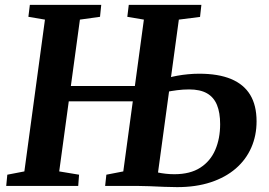

<svg xmlns="http://www.w3.org/2000/svg" viewBox="-20 -763 1102 788"><path d="M5.5 0 10 -46 80 -59.5 164.5 -682.5 96.5 -694 102.5 -743H395.5L390.5 -694L308 -682.5L223 -59.5L304.5 -46L301 0ZM241.5 -347V-410H587V-347ZM707 5Q685 5 654.2 3.8Q623.5 2.5 593.2 1.2Q563 0 541 0H411.5L416.5 -46L486 -59.5L570.5 -682.5L502.5 -694L508.5 -743H806.5L801 -693.5L714 -682.5L628.5 -55Q642 -52 659.8 -50Q677.5 -48 695.5 -48Q760.5 -48 802 -74.8Q843.5 -101.5 863.5 -148Q883.5 -194.5 883.5 -253.5Q883.5 -300.5 870.5 -332.2Q857.5 -364 829.5 -380Q801.5 -396 756 -396Q731.5 -396 706.8 -392.8Q682 -389.5 664.5 -386L671.5 -444Q687 -448.5 707.5 -452.2Q728 -456 751.2 -458.2Q774.5 -460.5 797.5 -460.5Q876 -460.5 928.2 -438.8Q980.5 -417 1006.8 -373.8Q1033 -330.5 1033 -265Q1033 -206.5 1011.2 -157Q989.5 -107.5 947.5 -71.2Q905.5 -35 845 -15Q784.5 5 707 5Z"/></svg>

Font: Merriweather 20pt
Style: Bold Italic
Weight: 700
Italic angle: -7.8°
Version: Version 2.101